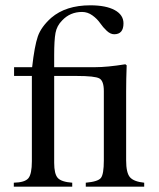

<svg xmlns="http://www.w3.org/2000/svg" viewBox="-20 -703 598 723"><path d="M523 0H303V-15Q349 -19 360 -33Q371 -47 371 -99V-360Q371 -398 354.5 -407.5Q338 -417 268 -417H184V-90Q184 -48 197.5 -33Q211 -18 252 -15V0H32V-15Q74 -16 87 -32Q100 -48 100 -96V-417H33V-450H101Q110 -530 122.5 -566Q135 -602 173 -636Q228 -683 320 -683Q379 -683 412 -665Q445 -647 445 -615Q445 -574 410 -574Q396 -574 382 -587Q368 -600 357 -616Q346 -632 328 -645Q310 -658 289 -658Q244 -658 214 -626Q194 -606 189 -579Q184 -552 184 -495V-450H338Q384 -450 452 -461L457 -457Q455 -404 455 -358V-99Q455 -52 469.5 -35.5Q484 -19 523 -15Z"/></svg>

Font: STIX MathJax Latin
Style: Regular
Weight: 400
Designer: MicroPress Inc., with final additions and corrections provided by Coen Hoffman, Elsevier (retired)
Version: Version 1.1.1